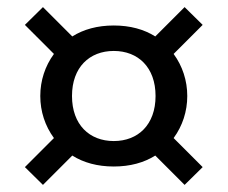

<svg xmlns="http://www.w3.org/2000/svg" viewBox="-20 -595 640 540"><path d="M550 -125 468.3 -206.7C493.3 -240.8 506.7 -281.7 506.7 -325C506.7 -368.3 493.3 -409.2 468.3 -443.3L550 -525L499.2 -575L416.7 -492.5C385 -512.5 345.8 -523.3 300 -523.3C254.2 -523.3 215 -512.5 183.3 -492.5L100.8 -575L50 -525L131.7 -443.3C106.7 -409.2 93.3 -368.3 93.3 -325C93.3 -281.7 106.7 -240.8 131.7 -206.7L50 -125L100.8 -75L183.3 -157.5C215 -137.5 254.2 -126.7 300 -126.7C345.8 -126.7 385 -137.5 416.7 -157.5L499.2 -75ZM300 -198.3C231.7 -198.3 182.5 -244.2 182.5 -325C182.5 -405.8 231.7 -451.7 300 -451.7C368.3 -451.7 417.5 -405.8 417.5 -325C417.5 -244.2 368.3 -198.3 300 -198.3Z"/></svg>

Font: Boon Medium
Style: Regular
Weight: 500
Designer: Sungsit Sawaiwan
Foundry: FontUni
Version: Version 2.0